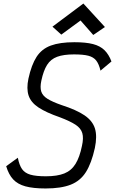

<svg xmlns="http://www.w3.org/2000/svg" viewBox="-20 -1053 651 1087"><path d="M238 14Q168 14 124 2Q80 -10 54.5 -37.5Q29 -65 15 -112L81 -160Q89 -118 105 -95.5Q121 -73 152.5 -64Q184 -55 240 -55Q304 -55 344 -71Q384 -87 407.5 -125Q431 -163 444 -227Q454 -271 446 -299Q438 -327 407.5 -347Q377 -367 319 -389Q241 -416 198 -444.5Q155 -473 142 -512Q129 -551 141 -608Q158 -686 187 -731Q216 -776 267.5 -795Q319 -814 401 -814Q466 -814 506.5 -803.5Q547 -793 571.5 -769Q596 -745 611 -705L549 -653Q540 -691 524.5 -710.5Q509 -730 480 -737.5Q451 -745 399 -745Q340 -745 303.5 -731.5Q267 -718 246.5 -685.5Q226 -653 214 -596Q206 -559 213.5 -535Q221 -511 249 -493.5Q277 -476 329 -458Q413 -431 458.5 -400Q504 -369 517.5 -325.5Q531 -282 517 -215Q498 -129 466.5 -79Q435 -29 380.5 -7.5Q326 14 238 14ZM508 -855 436 -937 327 -857 277 -902 452 -1033 574 -900Z"/></svg>

Font: Victor Mono
Style: Italic
Weight: 400
Italic angle: -12°
Monospace: yes
Designer: Rune Bjørnerås
Version: Version 1.561;gftools[0.9.30]